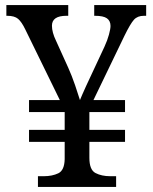

<svg xmlns="http://www.w3.org/2000/svg" viewBox="-20 -734 599 754"><path d="M129 0V-42H152Q185 -42 209 -53.5Q233 -65 234 -109V-177H94V-224H234V-294H94V-341H215L79 -619Q65 -648 51 -660Q37 -672 8 -672H5V-714H248V-672H241Q184 -672 184 -633Q184 -607 200 -574L248 -468Q262 -437 275 -399Q288 -361 294 -341Q297 -348 303.5 -363.5Q310 -379 318.5 -397Q327 -415 333 -428L390 -550Q402 -576 408 -598.5Q414 -621 414 -632Q414 -652 400 -662Q386 -672 353 -672H350V-714H554V-672H545Q520 -672 506 -656.5Q492 -641 469 -594L347 -341H471V-294H331V-224H471V-177H331V-114Q331 -67 355 -54.5Q379 -42 413 -42H436V0Z"/></svg>

Font: Noto Serif Grantha
Style: Regular
Weight: 400
Designer: Monotype Design Team
Foundry: Monotype Imaging Inc.
Version: Version 2.004; ttfautohint (v1.8.4.7-5d5b)